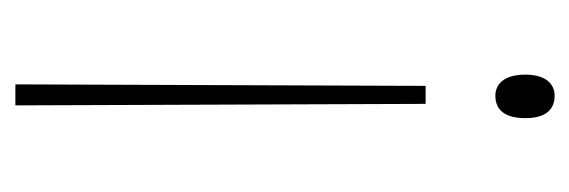

<svg xmlns="http://www.w3.org/2000/svg" viewBox="-272 -312 759 256"><g transform="rotate(90 108.0 -183.5)"><path d="M107 -543C93 -543 79 -533 79 -504C79 -474 93 -464 107 -464C124 -464 137 -474 137 -504C137 -533 124 -543 107 -543ZM118 -371H94L92 176H120Z"/></g></svg>

Font: Noto Serif Armenian ExtraCondensed Thin
Style: Regular
Weight: 100
Width: 2
Designer: Monotype Design Team
Foundry: Monotype Imaging Inc.
Version: Version 2.008